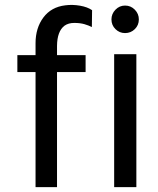

<svg xmlns="http://www.w3.org/2000/svg" viewBox="-20 -774 652 794"><path d="M127 0V-476.1H51.8V-545.9H127V-595.2Q127 -658.2 159.4 -701.7Q191.9 -745.1 250 -752Q279.8 -755.9 310.8 -750.5Q341.8 -745.1 360.8 -731.9L359.9 -662.1Q346.7 -668.9 328.9 -674.1Q311 -679.2 287.1 -679.2Q263.2 -679.2 247.1 -668Q216.3 -645 215.8 -584V-545.9H334V-476.1H215.8V0ZM497.1 -637.2Q474.1 -637.2 457.5 -653.6Q440.9 -669.9 440.9 -693.8Q440.9 -716.8 457.5 -733.9Q474.1 -751 497.1 -751Q521 -751 537.6 -733.9Q554.2 -716.8 554.2 -693.8Q554.2 -669.9 537.6 -653.6Q521 -637.2 497.1 -637.2ZM452.1 -549.8H543.9V0H452.1Z"/></svg>

Font: Oakes Grotesk
Style: Regular
Weight: 400
Designer: Samuel Oakes
Foundry: Samuel Oakes
Version: Version 1.0 | wf-rip DC20170320